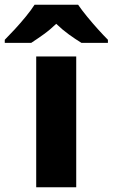

<svg xmlns="http://www.w3.org/2000/svg" viewBox="-79 -786 473 806"><path d="M241 0H73V-549H241ZM249 -766Q264 -744 286.5 -716.5Q309 -689 332.5 -663Q356 -637 374 -619V-606H263Q237 -622 210 -641.5Q183 -661 157 -686Q131 -661 104.5 -642Q78 -623 52 -606H-59V-619Q-40 -638 -16.5 -663.5Q7 -689 29.5 -716.5Q52 -744 66 -766Z"/></svg>

Font: Noto Sans Hebrew ExtraBold
Style: Regular
Weight: 800
Designer: Monotype Design Team
Foundry: Monotype Imaging Inc.
Version: Version 2.003